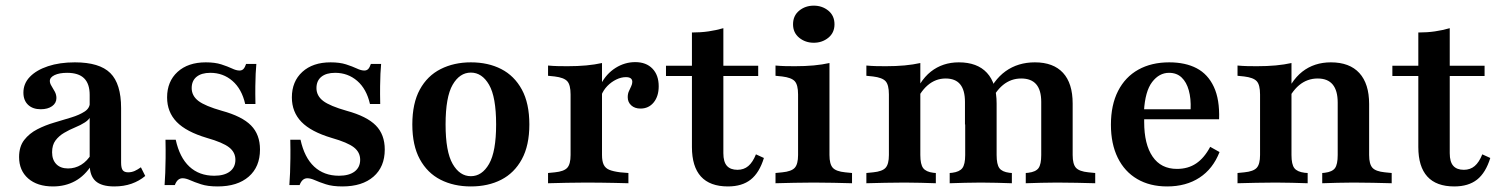

<svg xmlns="http://www.w3.org/2000/svg" viewBox="-20 -649 5313 680"><path d="M297.6 -208.1V-312.9Q297.6 -352.4 277.8 -371.8Q258.1 -391.1 217.7 -391.1Q190.3 -391.1 173.4 -383.1Q156.5 -375 156.5 -362.1Q156.5 -354 162.5 -344.4Q168.5 -334.7 174.2 -324.2Q179.8 -313.7 179.8 -301.6Q179.8 -283.9 164.5 -273Q149.2 -262.1 124.2 -262.1Q96 -262.1 79.4 -277.8Q62.9 -293.5 62.9 -321Q62.9 -353.2 85.9 -377Q108.9 -400.8 150 -414.5Q191.1 -428.2 245.2 -428.2Q332.3 -428.2 370.6 -390.3Q408.9 -352.4 408.9 -266.1V-208.1ZM167.7 11.3Q112.1 11.3 79.8 -16.9Q47.6 -45.2 47.6 -92.7Q47.6 -129.8 65.7 -153.2Q83.9 -176.6 112.1 -191.1Q140.3 -205.6 172.2 -214.9Q204 -224.2 232.7 -233.1Q261.3 -241.9 279.8 -254Q298.4 -266.1 298.4 -286.3L302.4 -240.3Q296.8 -225.8 281 -215.7Q265.3 -205.6 245.6 -197.6Q225.8 -189.5 207.3 -178.6Q188.7 -167.7 176.6 -151.6Q164.5 -135.5 164.5 -109.7Q164.5 -83.1 179.4 -67.7Q194.4 -52.4 221 -52.4Q246 -52.4 267.3 -65.3Q288.7 -78.2 304.8 -104.8L305.6 -66.1Q280.6 -26.6 246 -7.7Q211.3 11.3 167.7 11.3ZM408.9 -73.4Q408.9 -54 414.5 -46.4Q420.2 -38.7 433.9 -38.7Q446 -38.7 456.9 -43.5Q467.7 -48.4 479 -56.5L494.4 -25.8Q473.4 -8.1 446 1.6Q418.5 11.3 384.7 11.3Q339.5 11.3 318.5 -7.7Q297.6 -26.6 297.6 -66.9V-208.1H408.9Z M750.8 11.3Q715.3 11.3 691.9 3.6Q668.5 -4 653.2 -10.9Q637.9 -17.7 626.6 -17.7Q608.1 -17.7 599.2 6.5H562.9Q564.5 -14.5 565.3 -37.1Q566.1 -59.7 566.5 -88.3Q566.9 -116.9 566.1 -154H602.4Q616.1 -91.1 650.8 -58.9Q685.5 -26.6 738.7 -26.6Q774.2 -26.6 794 -41.5Q813.7 -56.5 813.7 -83.1Q813.7 -109.7 791.5 -127Q769.4 -144.4 712.9 -160.5Q639.5 -182.3 605.6 -217.3Q571.8 -252.4 571.8 -304Q571.8 -360.5 608.9 -394.4Q646 -428.2 708.9 -428.2Q741.1 -428.2 763.7 -421Q786.3 -413.7 801.6 -406.5Q816.9 -399.2 828.2 -399.2Q837.1 -399.2 842.3 -404.8Q847.6 -410.5 851.6 -422.6H887.9Q886.3 -406.5 885.5 -387.9Q884.7 -369.4 884.3 -344Q883.9 -318.5 884.7 -280.6H848.4Q836.3 -333.9 803.2 -362.5Q770.2 -391.1 725 -391.1Q693.5 -391.1 676.2 -377Q658.9 -362.9 658.9 -337.1Q658.9 -309.7 682.7 -291.5Q706.5 -273.4 766.1 -256.5Q837.1 -237.1 869 -204.8Q900.8 -172.6 900.8 -119.4Q900.8 -58.1 860.9 -23.4Q821 11.3 750.8 11.3Z M1192.7 11.3Q1157.3 11.3 1133.9 3.6Q1110.5 -4 1095.2 -10.9Q1079.8 -17.7 1068.5 -17.7Q1050 -17.7 1041.1 6.5H1004.8Q1006.5 -14.5 1007.3 -37.1Q1008.1 -59.7 1008.5 -88.3Q1008.9 -116.9 1008.1 -154H1044.4Q1058.1 -91.1 1092.7 -58.9Q1127.4 -26.6 1180.6 -26.6Q1216.1 -26.6 1235.9 -41.5Q1255.6 -56.5 1255.6 -83.1Q1255.6 -109.7 1233.5 -127Q1211.3 -144.4 1154.8 -160.5Q1081.5 -182.3 1047.6 -217.3Q1013.7 -252.4 1013.7 -304Q1013.7 -360.5 1050.8 -394.4Q1087.9 -428.2 1150.8 -428.2Q1183.1 -428.2 1205.6 -421Q1228.2 -413.7 1243.5 -406.5Q1258.9 -399.2 1270.2 -399.2Q1279 -399.2 1284.3 -404.8Q1289.5 -410.5 1293.5 -422.6H1329.8Q1328.2 -406.5 1327.4 -387.9Q1326.6 -369.4 1326.2 -344Q1325.8 -318.5 1326.6 -280.6H1290.3Q1278.2 -333.9 1245.2 -362.5Q1212.1 -391.1 1166.9 -391.1Q1135.5 -391.1 1118.1 -377Q1100.8 -362.9 1100.8 -337.1Q1100.8 -309.7 1124.6 -291.5Q1148.4 -273.4 1208.1 -256.5Q1279 -237.1 1310.9 -204.8Q1342.7 -172.6 1342.7 -119.4Q1342.7 -58.1 1302.8 -23.4Q1262.9 11.3 1192.7 11.3Z M1647.6 11.3Q1587.1 11.3 1540.3 -12.5Q1493.5 -36.3 1466.9 -85.1Q1440.3 -133.9 1440.3 -208.1Q1440.3 -283.1 1466.9 -331.9Q1493.5 -380.6 1540.7 -404.4Q1587.9 -428.2 1647.6 -428.2Q1708.9 -428.2 1755.2 -404.4Q1801.6 -380.6 1828.2 -331.9Q1854.8 -283.1 1854.8 -208.1Q1854.8 -133.9 1828.2 -85.1Q1801.6 -36.3 1755.2 -12.5Q1708.9 11.3 1647.6 11.3ZM1647.6 -25Q1687.1 -25 1712.1 -68.5Q1737.1 -112.1 1737.1 -208.1Q1737.1 -305.6 1712.1 -348.8Q1687.1 -391.9 1647.6 -391.9Q1608.1 -391.9 1583.1 -348.8Q1558.1 -305.6 1558.1 -208.1Q1558.1 -112.1 1583.1 -68.5Q1608.1 -25 1647.6 -25Z M2056.5 -2.4Q2018.5 -2.4 1987.1 -1.6Q1955.6 -0.8 1921 0V-36.3L1945.2 -38.7Q1977.4 -41.9 1989.1 -54.8Q2000.8 -67.7 2000.8 -100V-208.1H2112.1V-100Q2112.1 -78.2 2118.1 -65.7Q2124.2 -53.2 2137.9 -47.6Q2151.6 -41.9 2176.6 -38.7L2205.6 -36.3V0Q2180.6 -0.8 2157.3 -1.2Q2133.9 -1.6 2109.7 -2Q2085.5 -2.4 2056.5 -2.4ZM2000.8 -208.1V-314.5Q2000.8 -348.4 1989.1 -361.3Q1977.4 -374.2 1944.4 -378.2L1921 -380.6V-416.9Q1938.7 -415.3 1954.4 -414.9Q1970.2 -414.5 1989.5 -414.5Q2025.8 -414.5 2056.5 -417.3Q2087.1 -420.2 2112.1 -425.8V-416.9V-208.1ZM2248.4 -264.5Q2228.2 -264.5 2215.7 -275.8Q2203.2 -287.1 2203.2 -304.8Q2203.2 -316.9 2207.3 -325.8Q2211.3 -334.7 2215.3 -343.1Q2219.4 -351.6 2219.4 -358.9Q2219.4 -375.8 2196.8 -375.8Q2179.8 -375.8 2162.5 -367.3Q2145.2 -358.9 2131 -344.4Q2116.9 -329.8 2109.7 -311.3L2108.1 -350.8Q2127.4 -387.9 2160.1 -408.5Q2192.7 -429 2229.8 -429Q2268.5 -429 2290.7 -406Q2312.9 -383.1 2312.9 -343.5Q2312.9 -308.1 2295.2 -286.3Q2277.4 -264.5 2248.4 -264.5Z M2558.1 11.3Q2494.4 11.3 2462.5 -23.8Q2430.6 -58.9 2430.6 -128.2V-208.1H2541.9V-106.5Q2541.9 -75.8 2554.4 -61.7Q2566.9 -47.6 2591.9 -47.6Q2614.5 -47.6 2630.2 -60.9Q2646 -74.2 2657.3 -102.4L2685.5 -89.5Q2669.4 -37.1 2638.7 -12.9Q2608.1 11.3 2558.1 11.3ZM2430.6 -208.1V-533.9Q2462.1 -533.9 2489.5 -537.9Q2516.9 -541.9 2541.9 -549.2V-208.1ZM2338.7 -379.8V-416.1H2665.3V-379.8Z M2806.5 -208.1V-314.5Q2806.5 -348.4 2794.8 -361.3Q2783.1 -374.2 2750 -378.2L2726.6 -380.6V-416.9Q2744.4 -415.3 2760.1 -414.9Q2775.8 -414.5 2795.2 -414.5Q2831.5 -414.5 2862.1 -417.3Q2892.7 -420.2 2917.7 -425.8V-416.9V-208.1ZM2862.1 -2.4Q2824.2 -2.4 2792.7 -1.6Q2761.3 -0.8 2726.6 0V-36.3L2750.8 -38.7Q2783.1 -41.9 2794.8 -54.8Q2806.5 -67.7 2806.5 -100V-208.1H2917.7V-100Q2917.7 -67.7 2929.4 -54.8Q2941.1 -41.9 2973.4 -38.7L2997.6 -36.3V0Q2963.7 -0.8 2932.3 -1.6Q2900.8 -2.4 2862.1 -2.4ZM2862.1 -497.6Q2832.3 -497.6 2810.5 -515.3Q2788.7 -533.1 2788.7 -562.9Q2788.7 -593.5 2810.5 -611.3Q2832.3 -629 2862.1 -629Q2891.9 -629 2913.7 -611.3Q2935.5 -593.5 2935.5 -562.9Q2935.5 -533.1 2913.7 -515.3Q2891.9 -497.6 2862.1 -497.6Z M3183.9 -2.4Q3146 -2.4 3114.5 -1.6Q3083.1 -0.8 3048.4 0V-36.3L3072.6 -38.7Q3104.8 -41.9 3116.5 -54.8Q3128.2 -67.7 3128.2 -100V-208.1H3239.5V-100Q3239.5 -66.9 3249.6 -53.6Q3259.7 -40.3 3285.5 -37.1L3294.4 -36.3V0Q3266.1 -0.8 3240.7 -1.6Q3215.3 -2.4 3183.9 -2.4ZM3128.2 -208.1V-314.5Q3128.2 -348.4 3116.5 -361.3Q3104.8 -374.2 3071.8 -378.2L3048.4 -380.6V-416.9Q3066.1 -415.3 3081.9 -414.9Q3097.6 -414.5 3116.9 -414.5Q3153.2 -414.5 3183.9 -417.3Q3214.5 -420.2 3239.5 -425.8V-416.9V-208.1ZM3397.6 -208.1V-287.9Q3397.6 -329.8 3380.6 -350.4Q3363.7 -371 3329 -371Q3293.5 -371 3265.3 -346.8Q3237.1 -322.6 3216.1 -271.8L3208.1 -288.7Q3234.7 -362.1 3276.6 -395.2Q3318.5 -428.2 3375.8 -428.2Q3441.1 -428.2 3475.4 -391.1Q3509.7 -354 3509.7 -282.3V-208.1ZM3454 -2.4Q3423.4 -2.4 3397.6 -1.6Q3371.8 -0.8 3343.5 0V-36.3L3352.4 -37.1Q3378.2 -40.3 3388.3 -53.6Q3398.4 -66.9 3398.4 -100V-208.1H3509.7V-100Q3509.7 -66.9 3519.4 -53.6Q3529 -40.3 3554.8 -37.1L3563.7 -36.3V0Q3535.5 -0.8 3510.1 -1.6Q3484.7 -2.4 3454 -2.4ZM3667.7 -208.1V-287.9Q3667.7 -329.8 3650 -350.4Q3632.3 -371 3596.8 -371Q3560.5 -371 3532.3 -348Q3504 -325 3481.5 -275L3471 -300.8Q3497.6 -365.3 3541.5 -396.8Q3585.5 -428.2 3645.2 -428.2Q3710.5 -428.2 3744.8 -391.1Q3779 -354 3779 -282.3V-208.1ZM3723.4 -2.4Q3692.7 -2.4 3666.9 -1.6Q3641.1 -0.8 3612.9 0V-36.3L3621.8 -37.1Q3648.4 -40.3 3658.1 -53.6Q3667.7 -66.9 3667.7 -100V-208.1H3779V-100Q3779 -67.7 3790.7 -54.8Q3802.4 -41.9 3834.7 -38.7L3858.9 -36.3V0Q3824.2 -0.8 3793.1 -1.6Q3762.1 -2.4 3723.4 -2.4Z M4113.7 11.3Q4052.4 11.3 4007.7 -14.9Q3962.9 -41.1 3938.7 -90.3Q3914.5 -139.5 3914.5 -207.3Q3914.5 -277.4 3939.9 -327Q3965.3 -376.6 4011.7 -402.4Q4058.1 -428.2 4121 -428.2Q4178.2 -428.2 4218.1 -407.3Q4258.1 -386.3 4279 -341.5Q4300 -296.8 4297.6 -226.6H3994.4L3992.7 -262.1H4196.8Q4198.4 -300 4190.3 -329Q4182.3 -358.1 4164.9 -374.6Q4147.6 -391.1 4120.2 -391.1Q4085.5 -391.1 4060.5 -358.5Q4035.5 -325.8 4031.5 -254.8L4033.1 -251.6Q4032.3 -244.4 4032.3 -236.3Q4032.3 -228.2 4032.3 -216.9Q4032.3 -137.9 4062.1 -94.4Q4091.9 -50.8 4148.4 -50.8Q4187.9 -50.8 4216.5 -70.2Q4245.2 -89.5 4266.1 -129L4299.2 -110.5Q4275.8 -50.8 4228.2 -19.8Q4180.6 11.3 4113.7 11.3Z M4498.4 -2.4Q4460.5 -2.4 4429 -1.6Q4397.6 -0.8 4362.9 0V-36.3L4387.1 -38.7Q4419.4 -41.9 4431 -54.8Q4442.7 -67.7 4442.7 -100V-208.1H4554V-100Q4554 -66.9 4564.1 -53.6Q4574.2 -40.3 4600.8 -37.1L4611.3 -36.3V0Q4582.3 -0.8 4556 -1.6Q4529.8 -2.4 4498.4 -2.4ZM4442.7 -208.1V-314.5Q4442.7 -348.4 4431 -361.3Q4419.4 -374.2 4386.3 -378.2L4362.9 -380.6V-416.9Q4380.6 -415.3 4396.4 -414.9Q4412.1 -414.5 4431.5 -414.5Q4467.7 -414.5 4498.4 -417.3Q4529 -420.2 4554 -425.8V-416.9V-208.1ZM4717.7 -208.1V-285.5Q4717.7 -328.2 4700 -349.6Q4682.3 -371 4646.8 -371Q4609.7 -371 4581 -347.2Q4552.4 -323.4 4530.6 -272.6L4522.6 -288.7Q4550 -362.1 4592.3 -395.2Q4634.7 -428.2 4693.5 -428.2Q4759.7 -428.2 4794.4 -390.3Q4829 -352.4 4829 -280.6V-208.1ZM4773.4 -2.4Q4742.7 -2.4 4716.9 -1.6Q4691.1 -0.8 4662.9 0V-36.3L4671.8 -37.1Q4698.4 -40.3 4708.1 -53.6Q4717.7 -66.9 4717.7 -100V-208.1H4829V-100Q4829 -67.7 4840.7 -54.8Q4852.4 -41.9 4884.7 -38.7L4908.9 -36.3V0Q4874.2 -0.8 4843.1 -1.6Q4812.1 -2.4 4773.4 -2.4Z M5130.6 11.3Q5066.9 11.3 5035.1 -23.8Q5003.2 -58.9 5003.2 -128.2V-208.1H5114.5V-106.5Q5114.5 -75.8 5127 -61.7Q5139.5 -47.6 5164.5 -47.6Q5187.1 -47.6 5202.8 -60.9Q5218.5 -74.2 5229.8 -102.4L5258.1 -89.5Q5241.9 -37.1 5211.3 -12.9Q5180.6 11.3 5130.6 11.3ZM5003.2 -208.1V-533.9Q5034.7 -533.9 5062.1 -537.9Q5089.5 -541.9 5114.5 -549.2V-208.1ZM4911.3 -379.8V-416.1H5237.9V-379.8Z"/></svg>

Font: Playfair 9pt
Style: Bold
Weight: 700
Designer: Claus Eggers Sørensen
Foundry: Claus Eggers Sørensen
Version: Version 2.203